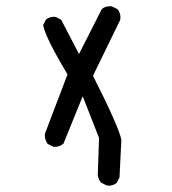

<svg xmlns="http://www.w3.org/2000/svg" viewBox="-20 -463 540 604"><path d="M316.4 120.6Q319.3 121.1 323.7 121.1Q328.1 121.1 334.7 119.1Q341.3 117.2 347.2 112.3L356 94.7L361.8 -23.9Q351.6 -68.8 272.5 -224.6Q338.4 -360.4 357.9 -399.9Q358.9 -404.3 358.9 -407.5Q358.9 -410.6 358.4 -414.8Q357.9 -418.9 355.7 -424.1Q353.5 -429.2 349.6 -434.1L332 -442.9Q329.1 -443.4 326.7 -443.4Q310.5 -443.4 300.3 -434.6Q284.7 -404.8 228.5 -293L172.4 -400.9L155.3 -409.7Q152.8 -410.2 150.4 -410.2Q134.8 -410.2 124.5 -401.4L115.7 -384.3Q122.6 -345.2 192.4 -229L121.6 -43Q121.1 -40.5 121.1 -38.1Q121.1 -22.5 129.9 -10.3L147.5 -1.5Q149.9 -1 151.9 -1Q168 -1 179.7 -11.2L240.2 -160.2L291.5 -29.3L287.6 87.9Q289.6 101.6 297.9 111.8Z"/></svg>

Font: Bakudai
Style: Light
Weight: 300
Version: Version 1.48